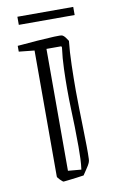

<svg xmlns="http://www.w3.org/2000/svg" viewBox="-84 -760 496 816"><g transform="rotate(-10 164.5 -352.0)"><path d="M226 -602Q232 -599 238.5 -590.5Q245 -582 249 -575Q244 -530 242.5 -471.5Q241 -413 241 -360Q241 -327 242 -285Q243 -243 244 -200.5Q245 -158 245.5 -122.5Q246 -87 245 -66Q245 -58 241.5 -49.5Q238 -41 227 -25L211 -1Q199 1 179 3.5Q159 6 142 8Q125 10 123 10Q120 10 109 -1Q98 -12 98 -16V-560L31 -567V-592Q73 -596 116 -599Q159 -602 190 -603.5Q221 -605 226 -602ZM149 -32 206 -27Q209 -48 210 -73Q211 -98 211 -124Q211 -173 210 -211.5Q209 -250 207.5 -289Q206 -328 206 -377Q206 -414 207.5 -461Q209 -508 215 -553L213 -558H149ZM51 -679V-714H292V-679Z"/></g></svg>

Font: Grenze Gotisch ExtraLight
Style: Regular
Weight: 200
Designer: Renata Polastri
Foundry: Omnibus-Type
Version: Version 1.001